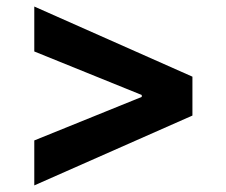

<svg xmlns="http://www.w3.org/2000/svg" viewBox="-20 -643 693 588"><path d="M85 -75.2V-212.9L414.1 -346.2V-352.1L85 -485.4V-623L569.3 -408.2V-289.1Z"/></svg>

Font: Pretendard GOV
Style: Bold
Weight: 700
Designer: Base glyphs from Inter by Rasmus Andersson; Hangeul glyphs from Noto Sans CJK(Source Han Sans) by Jang Soo-young and Kan
Foundry: Kil Hyung-jin
Version: Version 1.309